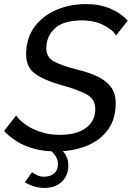

<svg xmlns="http://www.w3.org/2000/svg" viewBox="-32 -735 646 941"><path d="M242 7Q83 7 -12 -93L47 -169Q62 -147 92.5 -125Q123 -103 166.5 -88.5Q210 -74 261 -74Q342 -74 388.5 -107.5Q435 -141 435 -201Q435 -250 390.5 -273.5Q346 -297 268 -318Q186 -341 141 -373Q96 -405 96 -469Q96 -546 135.5 -601Q175 -656 242 -685.5Q309 -715 389 -715Q457 -715 508.5 -693Q560 -671 594 -634L537 -561Q521 -589 475.5 -612Q430 -635 370 -635Q279 -635 237 -596Q195 -557 195 -498Q195 -454 233 -433.5Q271 -413 346 -394Q404 -380 446 -360Q488 -340 511.5 -309Q535 -278 535 -229Q535 -149 495 -96.5Q455 -44 388.5 -18.5Q322 7 242 7ZM185 186Q162 186 137 179Q112 172 90 158L125 109Q139 119 152.5 125Q166 131 184 131Q215 131 233.5 115Q252 99 252 69Q252 49 242 32.5Q232 16 213 0L248 -23Q272 -3 287.5 21Q303 45 303 76Q303 125 271 155.5Q239 186 185 186Z"/></svg>

Font: Raleway Medium
Style: Italic
Weight: 500
Italic angle: -12°
Designer: Matt McInerney, Pablo Impallari, Rodrigo Fuenzalida
Foundry: Matt McInerney, Pablo Impallari, Rodrigo Fuenzalida
Version: Version 4.026